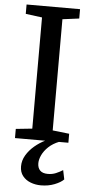

<svg xmlns="http://www.w3.org/2000/svg" viewBox="-64 -779 504 1064"><g transform="rotate(5 188.0 -247.0)"><path d="M131 -60.5V-679L39.5 -691V-743H337V-691L244.5 -679V-60.5L337 -50V0H40V-51ZM205.5 248.5Q175 248.5 147.8 238Q120.5 227.5 103.8 206.2Q87 185 87 153Q87 120.5 104.2 91.2Q121.5 62 149.5 38.2Q177.5 14.5 209.5 -1L241.5 -5L286.5 -1Q251 13 227.5 35.2Q204 57.5 192.5 82Q181 106.5 181 127.5Q181 153 195 167.5Q209 182 238.5 182Q263 182 283.2 173.5Q303.5 165 321.5 153.5L332 204.5Q315.5 221.5 281.2 235Q247 248.5 205.5 248.5Z"/></g></svg>

Font: Merriweather Medium
Style: Regular
Weight: 500
Version: Version 2.100